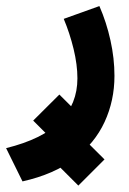

<svg xmlns="http://www.w3.org/2000/svg" viewBox="-53 -321 420 623"><path d="M116.2 196.3 201.2 111.8 286.1 196.3 201.2 281.2ZM54.7 70.3 139.6 -14.2 224.6 70.3 139.6 155.3ZM269.5 -301.3Q292.5 -248.5 305.4 -190.2Q318.4 -131.8 318.4 -74.7Q318.4 5.4 286.4 74.7Q254.4 144 188.5 194.3Q122.6 244.6 20 267.6L-33.2 159.7Q85.4 130.4 141.8 73.5Q198.2 16.6 198.2 -66.9Q198.2 -110.8 185.8 -162.1Q173.3 -213.4 153.8 -259.8Z"/></svg>

Font: Vazir FD-UI
Style: Bold-FD-UI
Weight: 700
Designer: Saber Rastikerdar
Foundry: Saber Rastikerdar
Version: Version 30.0.0